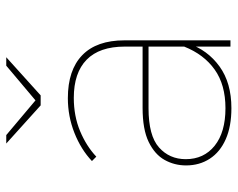

<svg xmlns="http://www.w3.org/2000/svg" viewBox="-93 -664 760 614"><g transform="rotate(-90 287.0 -357.0)"><path d="M445 0V-123V-140V-338Q445 -419 403 -460Q361 -501 281 -501Q223 -501 175 -481Q127 -461 93 -429L79 -443Q116 -478 169 -499Q222 -520 280 -520Q370 -520 417.5 -474Q465 -428 465 -339V0ZM248 3Q190 3 149 -15Q108 -33 86.5 -66Q65 -99 65 -142Q65 -179 82.5 -210.5Q100 -242 140 -261.5Q180 -281 249 -281H456V-262H248Q160 -262 122.5 -228.5Q85 -195 85 -143Q85 -85 128 -50.5Q171 -16 248 -16Q323 -16 371.5 -50.5Q420 -85 445 -148L455 -135Q434 -73 381.5 -35Q329 3 248 3ZM257 -607 135 -717H162L276 -621H270L384 -717H411L289 -607Z"/></g></svg>

Font: Montserrat Thin
Style: Regular
Weight: 100
Designer: Julieta Ulanovsky
Foundry: Julieta Ulanovsky
Version: Version 9.000